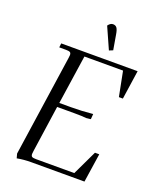

<svg xmlns="http://www.w3.org/2000/svg" viewBox="-165 -1003 896 1106"><g transform="rotate(20 283.0 -450.0)"><path d="M67.9 -19 158.2 -637.2Q160.2 -650.9 160.2 -655.8Q160.2 -668.5 153.3 -672.6Q146.5 -676.8 127.9 -676.8H86.9L89.8 -702.1H558.1L532.2 -524.9H507.8L478 -676.8H241.2L196.8 -376H268.1Q335 -376 401.9 -382.8L399.9 -355L398.9 -350.1L372.1 -347.2Q345.2 -350.1 301.8 -350.1H192.9L151.9 -65.9Q149.9 -52.2 149.9 -46.9Q149.9 -34.2 156.7 -30Q163.6 -25.9 182.1 -25.9H416L487.8 -176.8H514.2L487.8 0H161.1Q116.2 0 75.2 7.8ZM303.2 -889.2Q316.9 -908.2 333 -908.2Q348.6 -908.2 356.7 -897.2Q364.7 -886.2 369.1 -858.9L384.8 -767.1L361.8 -757.8Z"/></g></svg>

Font: Dihjauti S
Style: Italic
Weight: 400
Italic angle: -9°
Designer: T. Christopher White
Version: Version 3.0.0